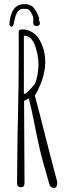

<svg xmlns="http://www.w3.org/2000/svg" viewBox="-20 -903 323 933"><path d="M219 -10 207 -54Q179 -147 166 -211Q158 -246 146 -308Q132 -380 120 -425L110 -419L97 -413L99 -28V-13Q99 7 81 7Q73 7 68 2Q63 -3 63 -10V-25L65 -227L67 -324Q71 -499 71 -622V-751Q71 -760 89 -760Q115 -760 137.5 -746Q160 -732 173 -708Q200 -659 200 -601Q200 -555 180 -501Q174 -486 165 -466.5Q156 -447 149 -440Q170 -363 210 -203L257 -23Q258 -20 258 -12Q258 -3 254.5 3.5Q251 10 244 10Q224 10 219 -10ZM150 -497Q157 -511 162 -539Q167 -567 167 -589Q167 -630 153 -673Q146 -698 132 -713.5Q118 -729 101 -729H99Q98 -728 96 -728V-446Q104 -446 123 -465Q142 -484 150 -497ZM26 -781Q26 -817 41 -849Q59 -883 99 -883Q120 -883 136 -873Q141 -870 156 -848Q156 -846 164 -831Q171 -811 171 -813L169 -806L172 -799L174 -790Q174 -784 169.5 -780Q165 -776 159 -776Q141 -776 141 -795L142 -803V-809Q142 -824 131 -842Q120 -860 108 -860H83L72 -852Q55 -840 47 -788Q44 -774 37 -772Z"/></svg>

Font: Amatic SC
Style: Regular
Weight: 400
Designer: Multiple Designers
Foundry: Vernon Adams
Version: Version 2.505